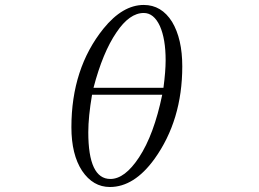

<svg xmlns="http://www.w3.org/2000/svg" viewBox="-20 -788 1040 772"><path d="M558.1 -768.1Q629.4 -768.1 671.9 -700.2Q712.9 -631.8 712.9 -521Q712.9 -304.7 601.1 -148.9Q519.5 -36.1 421.9 -36.1Q354 -36.1 310.1 -101.1Q267.1 -166.5 267.1 -276.4Q267.1 -512.7 396 -672.9Q473.1 -768.1 558.1 -768.1ZM637.2 -435.1Q646 -501 646 -545.9Q646 -630.9 623 -683.1Q598.6 -735.8 558.1 -735.8Q500.5 -735.8 448.2 -657.7Q393.1 -577.1 356 -435.1ZM350.1 -407.2Q335 -318.8 335 -256.3Q335 -68.4 423.8 -68.4Q481.9 -68.4 539.1 -155.3Q599.1 -246.6 632.3 -407.2Z"/></svg>

Font: I.Ming
Style: Regular
Weight: 400
Designer: Ichiten Fonts Project
Version: Version 6.11; Dec 27, 2019